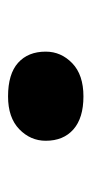

<svg xmlns="http://www.w3.org/2000/svg" viewBox="108 -594 232 489"><g transform="rotate(90 224.5 -349.0)"><path d="M225 -253Q168 -253 139.5 -278.5Q111 -304 111 -349Q111 -388 140.5 -416.5Q170 -445 225 -445Q280 -445 309 -419.5Q338 -394 338 -349Q338 -310 308.5 -281.5Q279 -253 225 -253Z"/></g></svg>

Font: Lexend Giga ExtraBold
Style: Regular
Weight: 800
Designer: Bonnie Shaver-Troup, Thomas Jockin
Foundry: Lexend
Version: Version 1.007